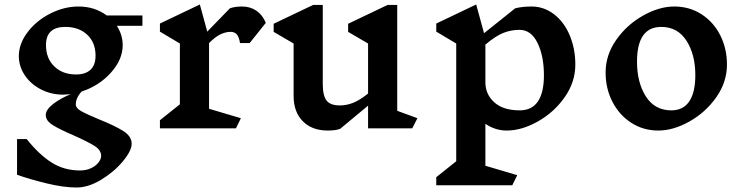

<svg xmlns="http://www.w3.org/2000/svg" viewBox="-20 -572 3328 856"><path d="M501 -457Q527 -416 527 -371Q527 -306 474 -247.5Q421 -189 344 -164Q318 -136 318 -106Q318 -90 342 -76.5Q366 -63 419 -41Q489 -13 528 11Q567 35 567 69Q567 100 528 147Q489 194 431.5 229Q374 264 321 264Q263 264 185.5 245Q108 226 56 207V48H99Q154 117 210 152.5Q266 188 337 188Q364 188 385.5 178Q407 168 419 152.5Q431 137 431 123Q431 97 400.5 78Q370 59 307 31Q246 5 215 -14.5Q184 -34 184 -59Q184 -83 217 -108.5Q250 -134 295 -152Q273 -150 262 -150Q208 -150 162.5 -173.5Q117 -197 90.5 -236.5Q64 -276 64 -322Q64 -377 103 -428.5Q142 -480 204 -511.5Q266 -543 330 -543Q402 -543 456 -503H615V-457ZM406 -324Q406 -382 369 -417Q332 -452 271 -452Q185 -452 185 -371Q185 -312 222 -276Q259 -240 319 -240Q361 -240 383.5 -261Q406 -282 406 -324Z M912 -380V-87L1054 -45L1032 0H693V-36L782 -107V-378L693 -431V-467L871 -552L904 -431L1005 -535Q1028 -543 1059 -543Q1096 -543 1123.5 -524Q1151 -505 1165 -470L1093 -380H1050Q1046 -407 1036 -418.5Q1026 -430 1008 -430Q987 -430 964 -419.5Q941 -409 912 -380Z M1818 0H1621V-101L1497 2Q1478 10 1441 10Q1371 10 1330 -31.5Q1289 -73 1289 -144V-378L1200 -430V-466L1376 -550H1419V-199Q1419 -145 1436 -123.5Q1453 -102 1495 -102Q1524 -102 1553 -113Q1582 -124 1621 -155V-378L1532 -430V-466L1708 -550H1751V-78L1841 -45Z M2144 -20V167L2286 209L2264 254H1925V218L2014 147V-378L1925 -431V-467L2103 -552L2138 -424L2277 -535Q2309 -543 2350 -543Q2405 -543 2450 -508.5Q2495 -474 2520 -414.5Q2545 -355 2545 -284Q2545 -206 2497.5 -138.5Q2450 -71 2378 -30.5Q2306 10 2239 10Q2188 10 2144 -20ZM2144 -373V-205Q2144 -152 2183.5 -116Q2223 -80 2297 -80Q2351 -80 2378 -119.5Q2405 -159 2405 -236Q2405 -322 2376.5 -380.5Q2348 -439 2296 -439Q2259 -439 2224.5 -425.5Q2190 -412 2144 -373Z M3221 -284Q3221 -206 3173.5 -138.5Q3126 -71 3054 -30.5Q2982 10 2915 10Q2848 10 2794.5 -24.5Q2741 -59 2710.5 -118Q2680 -177 2680 -249Q2680 -327 2727.5 -394.5Q2775 -462 2847 -502.5Q2919 -543 2986 -543Q3054 -543 3107.5 -508.5Q3161 -474 3191 -415Q3221 -356 3221 -284ZM2820 -297Q2820 -204 2859.5 -142Q2899 -80 2973 -80Q3026 -80 3053 -120Q3080 -160 3080 -237Q3080 -329 3040.5 -390.5Q3001 -452 2928 -452Q2820 -452 2820 -297Z"/></svg>

Font: InknutAntiqua
Style: Medium
Weight: 500
Designer: Claus Eggers Srensen
Foundry: Claus Eggers Srensen
Version: Version 1.000; ttfautohint (v1.2) -l 7 -r 28 -G 50 -x 13 -D 